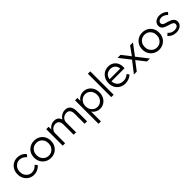

<svg xmlns="http://www.w3.org/2000/svg" viewBox="370 -2407 4295 4295"><g transform="rotate(-45 2517.0 -260.0)"><path d="M293 10Q219 10 161 -25.5Q103 -61 69.5 -122.5Q36 -184 36 -262Q36 -340 69.5 -401.5Q103 -463 161.5 -498Q220 -533 294 -533Q361 -533 416 -506.5Q471 -480 504 -433L460 -379Q431 -417 386.5 -440Q342 -463 297 -463Q244 -463 201.5 -437Q159 -411 135 -365.5Q111 -320 111 -262Q111 -204 135.5 -158.5Q160 -113 202 -87Q244 -61 296 -61Q390 -61 458 -143L502 -89Q468 -44 411 -17Q354 10 293 10Z M830 10Q753 10 692 -25.5Q631 -61 596.5 -122.5Q562 -184 562 -263Q562 -341 596.5 -402Q631 -463 692 -498Q753 -533 830 -533Q907 -533 967.5 -498Q1028 -463 1062.5 -402Q1097 -341 1097 -263Q1097 -184 1062.5 -122.5Q1028 -61 967.5 -25.5Q907 10 830 10ZM830 -61Q885 -61 927.5 -87.5Q970 -114 994.5 -159.5Q1019 -205 1019 -263Q1019 -321 994.5 -366Q970 -411 927.5 -436.5Q885 -462 830 -462Q775 -462 732 -436.5Q689 -411 664.5 -366Q640 -321 640 -263Q640 -205 664.5 -159.5Q689 -114 732 -87.5Q775 -61 830 -61Z M1205 0V-522H1280L1282 -433Q1307 -477 1355 -504.5Q1403 -532 1460 -532Q1515 -532 1554.5 -506.5Q1594 -481 1614 -418Q1629 -449 1658 -475Q1687 -501 1725 -516.5Q1763 -532 1805 -532Q1888 -532 1931.5 -479Q1975 -426 1975 -315V0H1898V-311Q1898 -388 1869 -425Q1840 -462 1782 -462Q1737 -462 1702 -442Q1667 -422 1647 -389Q1627 -356 1627 -316V0H1551V-312Q1551 -462 1434 -462Q1390 -462 1355.5 -442Q1321 -422 1301 -389Q1281 -356 1281 -317V0Z M2117 220V-522H2192L2193 -427Q2218 -472 2270 -502Q2322 -532 2383 -532Q2453 -532 2509 -497.5Q2565 -463 2597.5 -401.5Q2630 -340 2630 -261Q2630 -183 2598 -122Q2566 -61 2510.5 -25.5Q2455 10 2384 10Q2324 10 2271.5 -19.5Q2219 -49 2193 -93V220ZM2372 -62Q2425 -62 2466.5 -88Q2508 -114 2531.5 -159Q2555 -204 2555 -261Q2555 -319 2531.5 -364Q2508 -409 2466.5 -435Q2425 -461 2372 -461Q2319 -461 2277.5 -435.5Q2236 -410 2212 -365Q2188 -320 2188 -262Q2188 -204 2212 -159Q2236 -114 2277.5 -88Q2319 -62 2372 -62Z M2741 0V-740H2816V0Z M3184 10Q3106 10 3045.5 -24Q2985 -58 2951 -119Q2917 -180 2917 -259Q2917 -339 2950 -401Q2983 -463 3041.5 -498.5Q3100 -534 3176 -534Q3246 -534 3299.5 -501.5Q3353 -469 3382 -412.5Q3411 -356 3409 -282L3408 -247H2994Q2999 -162 3052 -111.5Q3105 -61 3194 -61Q3231 -61 3267.5 -73.5Q3304 -86 3348 -123L3387 -69Q3352 -35 3298 -12.5Q3244 10 3184 10ZM3176 -462Q3103 -462 3055.5 -423.5Q3008 -385 2997 -310H3333V-317Q3331 -353 3312 -386.5Q3293 -420 3258.5 -441Q3224 -462 3176 -462Z M3457 0 3662 -264 3461 -522H3556L3713 -320L3858 -522H3949L3756 -265L3962 0H3868L3706 -208L3547 0Z M4252 10Q4175 10 4114 -25.5Q4053 -61 4018.5 -122.5Q3984 -184 3984 -263Q3984 -341 4018.5 -402Q4053 -463 4114 -498Q4175 -533 4252 -533Q4329 -533 4389.5 -498Q4450 -463 4484.5 -402Q4519 -341 4519 -263Q4519 -184 4484.5 -122.5Q4450 -61 4389.5 -25.5Q4329 10 4252 10ZM4252 -61Q4307 -61 4349.5 -87.5Q4392 -114 4416.5 -159.5Q4441 -205 4441 -263Q4441 -321 4416.5 -366Q4392 -411 4349.5 -436.5Q4307 -462 4252 -462Q4197 -462 4154 -436.5Q4111 -411 4086.5 -366Q4062 -321 4062 -263Q4062 -205 4086.5 -159.5Q4111 -114 4154 -87.5Q4197 -61 4252 -61Z M4799 10Q4732 10 4679 -15Q4626 -40 4595 -81L4648 -127Q4705 -56 4805 -56Q4854 -56 4885 -78Q4916 -100 4916 -137Q4916 -170 4887 -192Q4874 -201 4850 -210.5Q4826 -220 4792 -229Q4736 -245 4699 -261.5Q4662 -278 4641 -300Q4611 -334 4611 -385Q4611 -428 4634.5 -461.5Q4658 -495 4699.5 -514Q4741 -533 4793 -533Q4849 -533 4901 -510Q4953 -487 4986 -449L4940 -399Q4911 -430 4874 -449.5Q4837 -469 4797 -469Q4748 -469 4718 -447Q4688 -425 4688 -388Q4688 -359 4711 -340Q4725 -328 4750.5 -319Q4776 -310 4814 -300Q4858 -288 4888.5 -275Q4919 -262 4939 -246Q4989 -208 4989 -141Q4989 -97 4964.5 -63Q4940 -29 4897 -9.5Q4854 10 4799 10Z"/></g></svg>

Font: Lexend Deca Light
Style: Regular
Weight: 300
Designer: Bonnie Shaver-Troup, Thomas Jockin
Foundry: Lexend
Version: Version 1.008; ttfautohint (v1.8.4.7-5d5b)